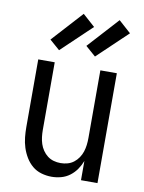

<svg xmlns="http://www.w3.org/2000/svg" viewBox="-87 -827 673 895"><g transform="rotate(10 250.0 -379.0)"><path d="M220 8Q195 8 171 1Q147 -6 128.5 -21.5Q110 -37 97 -58.5Q84 -80 76.5 -103.5Q69 -127 66.5 -151.5Q64 -176 64 -200V-520H142V-200Q142 -183 144 -166.5Q146 -150 151 -134.5Q156 -119 165.5 -105Q175 -91 188 -81Q201 -71 217 -66.5Q233 -62 250 -62Q267 -62 283 -66.5Q299 -71 312 -81Q325 -91 334.5 -105Q344 -119 349 -134.5Q354 -150 356 -166.5Q358 -183 358 -200V-520H436V0H358V-91Q350 -70 337 -51Q324 -32 305.5 -18Q287 -4 264.5 2Q242 8 220 8ZM322 -579 274 -621 406 -766 464 -714ZM152 -579 104 -621 236 -766 294 -714Z"/></g></svg>

Font: Iosevka SS04
Style: Regular
Weight: 400
Monospace: yes
Designer: Belleve Invis
Foundry: Belleve Invis
Version: Version 19.0.0; ttfautohint (v1.8.4)